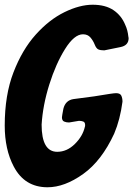

<svg xmlns="http://www.w3.org/2000/svg" viewBox="-38 -768 564 812"><path d="M163 24Q66 24 20 -64Q-18 -136 -18 -237Q-18 -366 19 -462Q56 -558 113 -621.5Q170 -685 234.5 -716.5Q299 -748 354 -748Q408 -748 442 -725Q476 -702 492 -662Q502 -641 505 -612L506 -607Q506 -576 472 -569Q438 -562 403 -555Q387 -555 378 -559Q369 -563 362.5 -579.5Q356 -596 344.5 -609.5Q333 -623 313 -623Q276 -623 237 -560.5Q198 -498 170.5 -410.5Q143 -323 138 -241Q138 -126 204 -126Q245 -126 278.5 -159Q312 -192 321 -232Q322 -233 322 -239Q322 -251 314 -254Q306 -257 296 -257L254 -250Q242 -250 233 -254Q224 -258 224 -272Q224 -276 230 -308Q239 -344 273 -349Q371 -361 426 -371Q446 -374 453 -374Q470 -374 475 -363.5Q480 -353 480 -338Q470 -262 445 -203Q392 -88 313.5 -32Q235 24 163 24Z"/></svg>

Font: Bangerz
Style: Bold
Weight: 700
Designer: vernon adams
Foundry: Vernon Adams
Version: Version 2.10;February 7, 2025;FontCreator 13.0.0.2683 64-bit